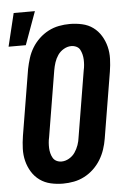

<svg xmlns="http://www.w3.org/2000/svg" viewBox="-57 -860 613 910"><g transform="rotate(-5 250.0 -405.0)"><path d="M206 8Q176 8 147.5 1.5Q119 -5 96 -21.5Q73 -38 58 -62.5Q43 -87 36 -115Q29 -143 30 -173Q31 -203 36 -234L88 -548Q93 -573 101 -598.5Q109 -624 123 -647Q137 -670 157 -689Q177 -708 201 -720.5Q225 -733 251 -738Q277 -743 303 -743Q333 -743 362 -736.5Q391 -730 413.5 -713.5Q436 -697 451 -672.5Q466 -648 473 -620Q480 -592 479 -562Q478 -532 473 -501L421 -187Q417 -162 408.5 -136.5Q400 -111 386 -88Q372 -65 352 -46Q332 -27 308 -14.5Q284 -2 258 3Q232 8 206 8ZM208 -97Q226 -97 243.5 -107Q261 -117 272 -133Q283 -149 289.5 -167.5Q296 -186 298 -204L350 -518Q353 -531 354 -544Q355 -557 354.5 -569.5Q354 -582 351 -594Q348 -606 342.5 -616.5Q337 -627 325.5 -632.5Q314 -638 301 -638Q283 -638 265.5 -628Q248 -618 237 -602Q226 -586 220 -567.5Q214 -549 211 -531L159 -217Q156 -204 155 -191Q154 -178 154.5 -165.5Q155 -153 158 -141Q161 -129 167 -118.5Q173 -108 184 -102.5Q195 -97 208 -97ZM5 -661 43 -818H144L87 -661Z"/></g></svg>

Font: Iosevka Curly Slab Extrabold
Style: Italic
Weight: 800
Italic angle: -9°
Monospace: yes
Designer: Belleve Invis
Foundry: Belleve Invis
Version: Version 22.1.2; ttfautohint (v1.8.4)